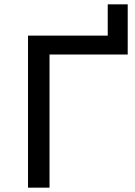

<svg xmlns="http://www.w3.org/2000/svg" viewBox="-20 -864 621 884"><path d="M208 0H109V-700H476V-844H568V-613H208Z"/></svg>

Font: false
Style: Regular
Weight: 500
Designer: Julieta Ulanovsky
Foundry: Julieta Ulanovsky
Version: Version 7.222;hotconv 1.0.109;makeotfexe 2.5.65596